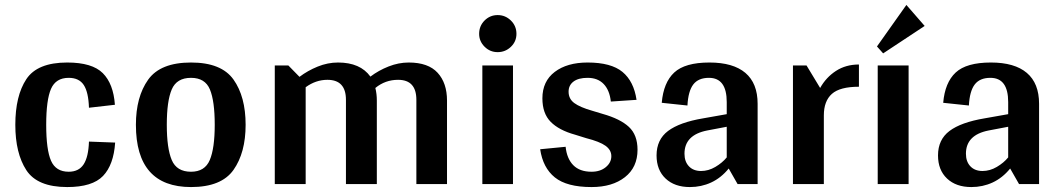

<svg xmlns="http://www.w3.org/2000/svg" viewBox="-20 -745 4292 777"><path d="M258 -50Q299 -50 318.5 -80Q338 -110 340 -172L446 -168Q440 -78 397 -33Q354 12 252 12Q131 12 86.5 -56.5Q42 -125 42 -240Q42 -357 86.5 -424.5Q131 -492 252 -492Q353 -492 396 -449Q439 -406 445 -321L340 -309Q338 -372 319 -401Q300 -430 258 -430Q206 -430 186.5 -385.5Q167 -341 167 -240Q167 -139 186.5 -94.5Q206 -50 258 -50Z M530 -240Q530 -353 579.5 -422.5Q629 -492 753 -492Q876 -492 925 -423Q974 -354 974 -240Q974 -127 925 -57.5Q876 12 753 12Q530 12 530 -240ZM849 -240Q849 -336 829.5 -383Q810 -430 753 -430Q695 -430 675 -383Q655 -336 655 -240Q655 -145 675 -97.5Q695 -50 753 -50Q809 -50 829 -97.5Q849 -145 849 -240Z M1789 -338V0H1665V-341Q1665 -422 1591 -422Q1539 -422 1499 -389Q1505 -365 1505 -338V0H1380V-341Q1380 -422 1305 -422Q1258 -422 1217 -392V0H1092V-480H1147L1192 -434Q1225 -459 1265.5 -475.5Q1306 -492 1348 -492Q1438 -492 1479 -435Q1512 -460 1552.5 -476Q1593 -492 1634 -492Q1713 -492 1751 -450.5Q1789 -409 1789 -338Z M1919 -608Q1919 -640 1941 -662Q1963 -684 1994 -684Q2025 -684 2047.5 -662Q2070 -640 2070 -608Q2070 -577 2047.5 -555.5Q2025 -534 1994 -534Q1963 -534 1941 -556Q1919 -578 1919 -608ZM2056 0H1932V-480H2056Z M2560 -139Q2560 -68 2509 -28Q2458 12 2374 12Q2274 12 2225.5 -27Q2177 -66 2166 -141L2269 -151Q2274 -103 2300 -76.5Q2326 -50 2374 -50Q2409 -50 2431.5 -68.5Q2454 -87 2454 -113Q2454 -138 2430.5 -155Q2407 -172 2352 -186L2307 -200Q2242 -218 2208.5 -252Q2175 -286 2175 -347Q2175 -416 2225 -454Q2275 -492 2358 -492Q2453 -492 2499 -454Q2545 -416 2556 -341L2452 -334Q2447 -380 2423 -405Q2399 -430 2358 -430Q2321 -430 2301 -415Q2281 -400 2281 -374Q2281 -345 2304 -328Q2327 -311 2376 -297L2419 -284Q2490 -264 2525 -231.5Q2560 -199 2560 -139Z M2637 -116Q2637 -180 2683.5 -215Q2730 -250 2825 -266L2921 -283V-332Q2921 -430 2849 -430Q2806 -430 2785.5 -403Q2765 -376 2762 -318L2658 -329Q2665 -411 2708.5 -451.5Q2752 -492 2851 -492Q2947 -492 2996.5 -450Q3046 -408 3046 -325V0H2965L2929 -63Q2898 -25 2858 -6.5Q2818 12 2772 12Q2710 12 2673.5 -22.5Q2637 -57 2637 -116ZM2921 -108V-232L2842 -217Q2750 -199 2750 -123Q2750 -91 2768 -72Q2786 -53 2817 -53Q2847 -53 2875 -69.5Q2903 -86 2921 -108Z M3456 -484V-394Q3379 -394 3346.5 -365Q3314 -336 3314 -278V0H3189V-480H3244L3299 -389Q3323 -432 3363 -458Q3403 -484 3456 -484Z M3657 0H3532V-480H3657ZM3648 -725 3722 -640 3554 -529 3529 -557Z M3776 -116Q3776 -180 3822.5 -215Q3869 -250 3964 -266L4060 -283V-332Q4060 -430 3988 -430Q3945 -430 3924.5 -403Q3904 -376 3901 -318L3797 -329Q3804 -411 3847.5 -451.5Q3891 -492 3990 -492Q4086 -492 4135.5 -450Q4185 -408 4185 -325V0H4104L4068 -63Q4037 -25 3997 -6.5Q3957 12 3911 12Q3849 12 3812.5 -22.5Q3776 -57 3776 -116ZM4060 -108V-232L3981 -217Q3889 -199 3889 -123Q3889 -91 3907 -72Q3925 -53 3956 -53Q3986 -53 4014 -69.5Q4042 -86 4060 -108Z"/></svg>

Font: Arya
Style: Bold
Weight: 700
Designer: Eduardo Rodriguez Tunni, Modular Infotech
Foundry: Eduardo Rodriguez Tunni, Modular Infotech
Version: Version 1.002